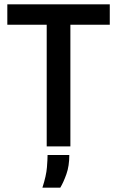

<svg xmlns="http://www.w3.org/2000/svg" viewBox="-20 -680 544 892"><path d="M197 0V-565H14V-660H490V-565H307V0ZM177 192Q195 136 198 98Q201 60 201 40H302Q302 91 288.5 129Q275 167 260 192Z"/></svg>

Font: Bricolage Grotesque 96pt Medium
Style: Regular
Weight: 500
Designer: Mathieu Triay
Foundry: Atelier Triay
Version: Version 1.001; ttfautohint (v1.8.4.7-5d5b);gftools[0.9.33.de